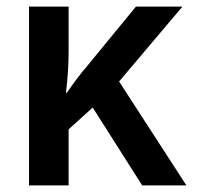

<svg xmlns="http://www.w3.org/2000/svg" viewBox="-20 -562 603 582"><path d="M68 0V-542H188V-409Q188 -377 186 -345.5Q184 -314 180 -281H183Q197 -302 212.5 -322.5Q228 -343 246 -364L392 -542H533L341 -315L545 0H411L261 -236L188 -170V0Z"/></svg>

Font: Noto Sans Mono SemiCondensed SemiBold
Style: Regular
Weight: 600
Width: 4
Designer: Monotype Design Team
Foundry: Monotype Imaging Inc.
Version: Version 2.014; ttfautohint (v1.8.4.7-5d5b)